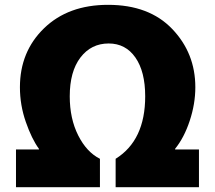

<svg xmlns="http://www.w3.org/2000/svg" viewBox="-20 -775 890 795"><path d="M46.2 0V-156.2H141.2V-158.8Q111.2 -200 86.9 -270Q62.5 -340 62.5 -413.8Q62.5 -561.2 162.5 -658.1Q262.5 -755 427.5 -755Q597.5 -755 693.1 -655Q788.8 -555 788.8 -413.8Q788.8 -345 765.6 -275Q742.5 -205 705 -158.8V-156.2H803.8V0H458.8V-117.5Q581.2 -193.8 581.2 -376.2Q581.2 -478.8 540.6 -536.9Q500 -595 430 -595Q357.5 -595 313.1 -536.9Q268.8 -478.8 268.8 -376.2Q268.8 -283.8 303.8 -214.4Q338.8 -145 393.8 -117.5V0Z"/></svg>

Font: Now Black
Style: Regular
Weight: 900
Designer: Alfredo Marco Pradil
Foundry: Alfredo Marco Pradil
Version: Version 1.002;PS 001.002;hotconv 1.0.88;makeotf.lib2.5.64775